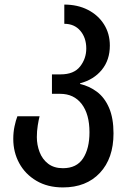

<svg xmlns="http://www.w3.org/2000/svg" viewBox="-20 -569 560 839"><path d="M255 250Q188 250 139 221Q90 192 64 144Q38 96 38 38Q38 9 43.5 -17Q49 -43 56 -61H153Q149 -46 145 -21Q141 4 141 30Q141 64 153 95.5Q165 127 190.5 146.5Q216 166 255 166Q315 166 343 123Q371 80 371 9Q371 -70 337 -114.5Q303 -159 243 -159H207V-244H245Q303 -244 330 -278.5Q357 -313 357 -357Q357 -404 331 -434.5Q305 -465 261 -465V-549Q319 -549 364 -526Q409 -503 434.5 -462.5Q460 -422 460 -370Q460 -307 425 -264Q390 -221 330 -205V-202Q370 -193 403.5 -168Q437 -143 456.5 -98Q476 -53 476 14Q476 123 416.5 186.5Q357 250 255 250Z"/></svg>

Font: Noto Sans Georgian SemiCondensed Medium
Style: Regular
Weight: 500
Width: 4
Designer: Monotype Design Team, Akaki Razmadze
Foundry: Google LLC
Version: Version 2.005; ttfautohint (v1.8.4.7-5d5b)